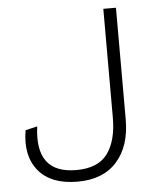

<svg xmlns="http://www.w3.org/2000/svg" viewBox="-50 -704 634 757"><g transform="rotate(-5 267.0 -325.0)"><path d="M437 -660V-218Q437 -112 382.5 -51Q328 10 227 10Q122 10 72.5 -50Q23 -110 40 -210L87 -221Q62 -36 226 -36Q312 -36 349.5 -87Q387 -138 387 -229V-660Z"/></g></svg>

Font: Work Sans Light
Style: Regular
Weight: 300
Designer: Wei Huang
Foundry: Wei Huang
Version: Version 2.012; ttfautohint (v1.8.3)